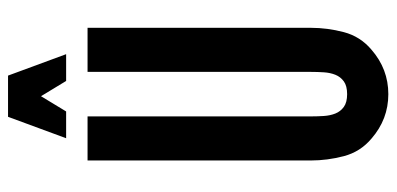

<svg xmlns="http://www.w3.org/2000/svg" viewBox="-268 -684 963 466"><g transform="rotate(-90 213.0 -450.5)"><path d="M218 -89Q238 -89 249 -97Q260 -105 265 -117.5Q270 -130 271 -145.5Q272 -161 272 -176V-719H379V-177Q379 -137 368.5 -97Q358 -57 326 -30Q279 11 218 11Q157 11 110 -30Q78 -57 67.5 -97Q57 -137 57 -177V-719H164V-176Q164 -161 165 -145.5Q166 -130 171 -117.5Q176 -105 187 -97Q198 -89 218 -89ZM163 -912H263L315 -771H250L213 -832L176 -771H111Z"/></g></svg>

Font: Osterbar
Style: Regular
Weight: 500
Width: 3
Designer: Peter Wiegel, Basierend auf Erbar schmal-halbfette Grotesk v. Jacob Erbar
Foundry: Peter Wiegel
Version: Version 1.0